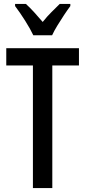

<svg xmlns="http://www.w3.org/2000/svg" viewBox="-20 -1026 436 980"><path d="M247 -66H148V-692H12V-780H383V-692H247ZM150 -846Q135 -878 108.5 -920Q82 -962 57 -995V-1006H112Q130 -990 153 -965Q176 -940 198 -914Q222 -944 241.5 -963Q261 -982 285 -1006H339V-995Q324 -975 306.5 -948.5Q289 -922 272.5 -895Q256 -868 246 -846Z"/></svg>

Font: Noto Sans Malayalam UI ExtraCondensed Medium
Style: Regular
Weight: 500
Width: 2
Designer: Jelle Bosma - Monotype Design Team
Foundry: Monotype Imaging Inc.
Version: Version 2.104; ttfautohint (v1.8.4.7-5d5b)